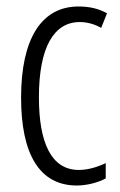

<svg xmlns="http://www.w3.org/2000/svg" viewBox="-20 -562 370 592"><path d="M217 10C245 10 281 2 306 -12V-59C278 -46 250 -38 223 -38C138 -38 100 -122 100 -262C100 -416 146 -494 226 -494C248 -494 271 -488 292 -476L310 -521C285 -535 257 -542 222 -542C107 -542 45 -441 45 -261C45 -88 101 10 217 10Z"/></svg>

Font: Noto Sans UI Condensed Light
Style: Regular
Weight: 300
Width: 3
Designer: Monotype Design Team
Foundry: Monotype Imaging Inc.
Version: Version 1.901